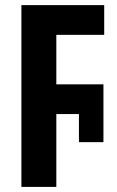

<svg xmlns="http://www.w3.org/2000/svg" viewBox="-20 -734 460 754"><path d="M64 0V-713.9H389.2V-597.2H201.2V-402.8H386.2V-175.8H290V-286.1H201.2V0Z"/></svg>

Font: Open Sans Condensed
Style: Bold
Weight: 700
Width: 3
Designer: Monotype Design Team
Foundry: Monotype Imaging Inc.
Version: Version 3.003; ttfautohint (v1.8.4)